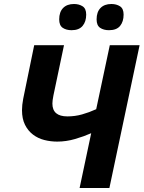

<svg xmlns="http://www.w3.org/2000/svg" viewBox="-20 -940 718 960"><path d="M96 -446 151 -714H300L247 -462Q242 -437 242 -422Q242 -358 317 -358Q355 -358 390.5 -368Q426 -378 461 -394L529 -714H678L527 0H378L436 -274Q400 -258 355.5 -245Q311 -232 266 -232Q233 -232 201.5 -240Q170 -248 145 -267Q120 -286 105 -316Q90 -346 90 -389Q90 -415 96 -446ZM525 -789Q498 -789 480.5 -801Q463 -813 463 -843Q463 -880 482.5 -900Q502 -920 537 -920Q562 -920 580 -908.5Q598 -897 598 -867Q598 -832 580.5 -810.5Q563 -789 525 -789ZM338 -789Q311 -789 293.5 -801Q276 -813 276 -843Q276 -880 295.5 -900Q315 -920 350 -920Q375 -920 393 -908.5Q411 -897 411 -867Q411 -832 393 -810.5Q375 -789 338 -789Z"/></svg>

Font: BC Sans
Style: Bold Italic
Weight: 700
Italic angle: -12°
Designer: Monotype Design Team
Province of B.C.
Foundry: Monotype Imaging Inc.
Version: Version 2.000;GOOG;noto-source:20170915:90ef993387c0